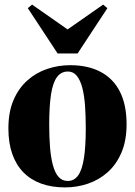

<svg xmlns="http://www.w3.org/2000/svg" viewBox="-20 -803 587 835"><path d="M16.5 -244.5Q16.5 -316 38.8 -367.8Q61 -419.5 99 -453.2Q137 -487 185 -503.2Q233 -519.5 285 -519.5Q363 -519.5 418 -490.2Q473 -461 501.8 -403.8Q530.5 -346.5 530.5 -262.5Q530.5 -191.5 508.2 -139.5Q486 -87.5 448.2 -54Q410.5 -20.5 362.5 -4.2Q314.5 12 262.5 12Q205.5 12 160 -4.2Q114.5 -20.5 82.5 -52.8Q50.5 -85 33.5 -133Q16.5 -181 16.5 -244.5ZM274.5 -16Q302.5 -16 319.8 -40Q337 -64 345 -114.8Q353 -165.5 353 -245.5Q353 -298.5 349.8 -343.5Q346.5 -388.5 337.8 -421.8Q329 -455 313.8 -473.5Q298.5 -492 275.5 -492Q246 -492 228 -468Q210 -444 202 -393Q194 -342 194 -260.5Q194 -208 197.5 -163.5Q201 -119 209.8 -85.8Q218.5 -52.5 234.2 -34.2Q250 -16 274.5 -16ZM230.5 -570.5 101 -767.5 119.5 -783 274 -675 428.5 -783 447 -767.5 317.5 -570.5Z"/></svg>

Font: Merriweather 144pt ExtraBold
Style: Regular
Weight: 800
Version: Version 2.100